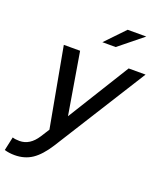

<svg xmlns="http://www.w3.org/2000/svg" viewBox="-227 -832 973 1152"><g transform="rotate(20 259.5 -255.5)"><path d="M5 214Q-30 214 -60 205L-41 118Q-24 124 4 124Q70 124 115 54L150 -1L57 -509H161L227 -115L471 -509H579L210 78Q164 150 116.5 182Q69 214 5 214ZM269 -603 386 -725H505L354 -603Z"/></g></svg>

Font: Red Hat Display Medium
Style: Italic
Weight: 500
Italic angle: -12°
Designer: Pentagram, MCKL
Foundry: Pentagram, MCKL
Version: Version 1.023; ttfautohint (v1.8.3)